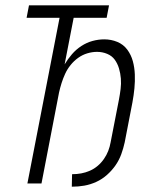

<svg xmlns="http://www.w3.org/2000/svg" viewBox="-20 -690 590 722"><path d="M252 12H250L251 -35H253Q269 -35 285.5 -38Q302 -41 318 -48Q334 -55 347.5 -66.5Q361 -78 371 -92.5Q381 -107 387 -122.5Q393 -138 396 -155L427 -314Q431 -335 433.5 -355Q436 -375 434.5 -394.5Q433 -414 427.5 -432.5Q422 -451 411.5 -465.5Q401 -480 383 -487.5Q365 -495 345 -495Q327 -495 308.5 -489.5Q290 -484 274 -472.5Q258 -461 245.5 -445.5Q233 -430 225 -412.5Q217 -395 211.5 -377.5Q206 -360 202 -342L136 0H83L204 -623H80L89 -670H390L381 -623H257L223 -448Q235 -468 250.5 -486Q266 -504 286 -517Q306 -530 328 -536Q350 -542 372 -542Q398 -542 421 -532.5Q444 -523 458.5 -503.5Q473 -484 479.5 -460Q486 -436 487 -410Q488 -384 485.5 -358Q483 -332 478 -305L449 -155Q444 -132 436 -110Q428 -88 414.5 -68.5Q401 -49 382.5 -32.5Q364 -16 342 -6Q320 4 297.5 8Q275 12 252 12Z"/></svg>

Font: Lode Dark
Style: Italic
Weight: 400
Italic angle: -11°
Monospace: yes
Designer: Belleve Invis
Foundry: Belleve Invis
Version: Version 29.2.0; ttfautohint (v1.8.3)